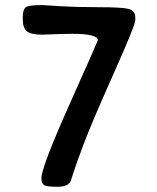

<svg xmlns="http://www.w3.org/2000/svg" viewBox="-20 -716 611 747"><path d="M68.8 -639.6V-650.4Q68.8 -677.7 79.3 -687Q89.8 -696.3 143.6 -696.3Q147 -696.3 212.2 -692.1Q277.3 -688 365.2 -688Q453.1 -688 479.7 -681.4Q506.3 -674.8 506.3 -647V-636.7Q506.3 -618.2 421.4 -428Q336.4 -237.8 305.7 -156Q274.9 -74.2 265.9 -44.9Q256.8 -15.6 255.4 -12.2Q246.1 10.7 203.4 10.7Q160.6 10.7 150.9 3.7Q141.1 -3.4 141.1 -22.5Q141.1 -65.4 251 -311.3Q360.8 -557.1 360.8 -559.6Q360.8 -584.5 258.8 -584.5L210.9 -583.5L143.6 -581.1Q101.1 -581.1 85 -594Q68.8 -606.9 68.8 -639.6Z"/></svg>

Font: Averia Sans
Style: Bold
Weight: 700
Version: Version 1.0